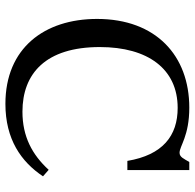

<svg xmlns="http://www.w3.org/2000/svg" viewBox="-25 -684 720 710"><g transform="rotate(90 335.0 -329.0)"><path d="M364 11C495 11 578 -47 632 -128L608 -149C552 -88 485 -52 393 -52C252 -52 154 -138 154 -338C154 -516 235 -626 379 -626C482 -626 553 -571 575 -440H609V-669H579C567 -649 561 -633 545 -633C520 -633 483 -669 378 -669C186 -669 50 -546 50 -328C50 -133 158 11 364 11Z"/></g></svg>

Font: STIX Two Text
Style: Regular
Weight: 400
Designer: Ross Mills, John Hudson & Paul Hanslow, Tiro Typeworks Ltd; with prior portions MicroPress Inc., and Coen Hoffman.
Foundry: Tiro Typeworks Ltd
Version: Version 2.13 b171